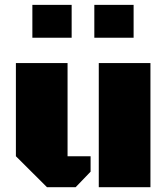

<svg xmlns="http://www.w3.org/2000/svg" viewBox="-20 -782 699 802"><path d="M608.4 -518.6V0H392.6V-518.6ZM262.2 -129.4H358.4V-64.9L295.9 0H176.3L46.4 -129.4V-518.6H262.2ZM115.2 -761.7H279.3V-624.5H115.2ZM374 -761.7H538.1V-624.5H374Z"/></svg>

Font: Black Ops One
Style: Regular
Weight: 400
Designer: James Grieshaber
Foundry: James Grieshaber
Version: Version 1.002